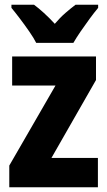

<svg xmlns="http://www.w3.org/2000/svg" viewBox="-20 -786 451 806"><path d="M391 0H19V-91L213 -427H31V-549H383V-450L196 -123H391ZM132 -606Q122 -626 103 -653.5Q84 -681 63.5 -708Q43 -735 28 -753V-766H123Q142 -752 164.5 -731.5Q187 -711 210 -686Q232 -712 254.5 -731.5Q277 -751 297 -766H392V-753Q376 -734 356.5 -707.5Q337 -681 318.5 -654Q300 -627 288 -606Z"/></svg>

Font: Noto Sans Tamil Condensed ExtraBold
Style: Regular
Weight: 800
Width: 3
Designer: Jelle Bosma - Monotype Design Team
Foundry: Monotype Imaging Inc.
Version: Version 2.004; ttfautohint (v1.8.4.7-5d5b)